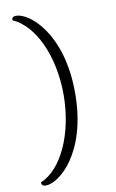

<svg xmlns="http://www.w3.org/2000/svg" viewBox="-100 -799 617 1024"><g transform="rotate(-10 208.5 -287.5)"><path d="M64 172C134 172 302 39 302 -287C302 -613 134 -747 64 -747C42 -747 40 -736 40 -727C158 -675 240 -499 240 -287C239 -77 156 103 40 151C40 161 42 172 64 172Z"/></g></svg>

Font: Arima Koshi Light
Style: Regular
Weight: 300
Designer: Joana Correia and Natanael Gama
Foundry: NDISCOVER
Version: Version 1.019;PS 001.019;hotconv 1.0.88;makeotf.lib2.5.64775